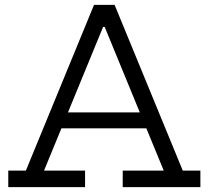

<svg xmlns="http://www.w3.org/2000/svg" viewBox="-20 -772 861 792"><path d="M613.6 -308.4V-242.6H209.4V-308.4ZM733.9 -68.4H806.6V0H486.2V-68.4H655.3L398.7 -692.8L445.2 -661H372.2L418.4 -692.8L161.7 -68.4H330.9V0H14.1V-68.4H86.8L367.9 -752H452.7Z"/></svg>

Font: Hepta Slab ExtraLight
Style: Regular
Weight: 200
Designer: Michael LaGattuta
Foundry: Michael LaGattuta
Version: Version 1.100